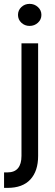

<svg xmlns="http://www.w3.org/2000/svg" viewBox="-41 -749 278 969"><path d="M151.4 -530.3V38.1Q151.4 114.3 112.3 156.7Q73.2 199.2 -2.9 199.2H-20.5V121.1H-3.9Q32.2 121.1 49.8 99.9Q67.4 78.6 67.4 38.1V-530.3ZM49.8 -673.8Q49.8 -697.3 66.9 -713.4Q84 -729.5 108.4 -729.5Q132.8 -729.5 150.4 -713.4Q168 -697.3 168 -673.8Q168 -650.4 150.4 -634.3Q132.8 -618.2 108.4 -618.2Q84 -618.2 66.9 -634.3Q49.8 -650.4 49.8 -673.8Z"/></svg>

Font: Pretendard Std
Style: Regular
Weight: 400
Designer: Base glyphs from Inter by Rasmus Andersson; Hangeul glyphs from Noto Sans CJK(Source Han Sans) by Jang Soo-young and Kan
Foundry: Kil Hyung-jin
Version: Version 1.309